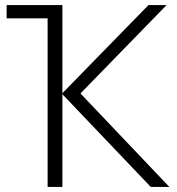

<svg xmlns="http://www.w3.org/2000/svg" viewBox="-20 -734 694 754"><path d="M634 -714 296 -367 645 0H572L225 -364V0H167V-662H6V-714H225V-368L563 -714Z"/></svg>

Font: Noto Sans Light
Style: Regular
Weight: 300
Designer: Monotype Design Team
Foundry: Monotype Imaging Inc.
Version: Version 2.007